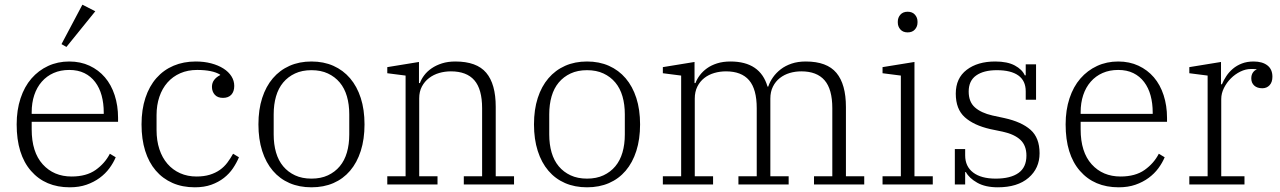

<svg xmlns="http://www.w3.org/2000/svg" viewBox="-20 -786 5455 818"><path d="M277 12Q173 12 112 -58Q51 -128 51 -256Q51 -317 67.5 -367Q84 -417 114 -451.5Q144 -486 185 -505Q226 -524 275 -524Q323 -524 361.5 -506Q400 -488 427 -456.5Q454 -425 468.5 -380.5Q483 -336 483 -284V-267H115V-235Q115 -138 162 -86Q209 -34 285 -34Q348 -34 387.5 -62Q427 -90 448 -131L473 -116Q463 -92 446 -69Q429 -46 404.5 -28Q380 -10 348.5 1Q317 12 277 12ZM115 -301H422V-307Q422 -346 413 -379Q404 -412 385.5 -436.5Q367 -461 339.5 -474.5Q312 -488 275 -488Q238 -488 208.5 -475Q179 -462 158 -438Q137 -414 126 -381Q115 -348 115 -308ZM242 -598 331 -766 386 -738 263 -586Z M810 12Q757 12 715 -6.5Q673 -25 643.5 -59.5Q614 -94 598.5 -143.5Q583 -193 583 -256Q583 -319 599.5 -369Q616 -419 646.5 -453.5Q677 -488 719.5 -506Q762 -524 814 -524Q850 -524 880 -516Q910 -508 932 -494Q954 -480 966 -461Q978 -442 978 -420Q978 -396 965.5 -382.5Q953 -369 930 -369Q907 -369 895 -382.5Q883 -396 883 -416Q883 -433 892.5 -445.5Q902 -458 918 -466V-468Q885 -488 820 -488Q780 -488 748 -474Q716 -460 693.5 -434.5Q671 -409 659 -373.5Q647 -338 647 -296V-232Q647 -187 659 -150.5Q671 -114 693.5 -88Q716 -62 747.5 -48Q779 -34 817 -34Q849 -34 873.5 -41.5Q898 -49 916.5 -62Q935 -75 948.5 -93Q962 -111 973 -131L998 -116Q988 -92 972.5 -69Q957 -46 934 -28Q911 -10 880.5 1Q850 12 810 12Z M1307 -25Q1347 -25 1377 -39Q1407 -53 1427.5 -77.5Q1448 -102 1458 -136.5Q1468 -171 1468 -213V-299Q1468 -341 1458 -375.5Q1448 -410 1427.5 -434.5Q1407 -459 1377 -473Q1347 -487 1307 -487Q1267 -487 1237 -473Q1207 -459 1186.5 -434.5Q1166 -410 1156 -375.5Q1146 -341 1146 -299V-213Q1146 -171 1156 -136.5Q1166 -102 1186.5 -77.5Q1207 -53 1237 -39Q1267 -25 1307 -25ZM1307 12Q1255 12 1213.5 -6Q1172 -24 1142.5 -58.5Q1113 -93 1097 -143Q1081 -193 1081 -256Q1081 -319 1097 -368.5Q1113 -418 1142.5 -452.5Q1172 -487 1213.5 -505.5Q1255 -524 1307 -524Q1359 -524 1400.5 -505.5Q1442 -487 1471.5 -452.5Q1501 -418 1517 -368.5Q1533 -319 1533 -256Q1533 -193 1517 -143Q1501 -93 1471.5 -58.5Q1442 -24 1400.5 -6Q1359 12 1307 12Z M1630 -35H1708V-464L1630 -474V-500L1765 -522V-432H1769Q1775 -449 1787.5 -465.5Q1800 -482 1819 -495Q1838 -508 1863 -516Q1888 -524 1920 -524Q2011 -524 2051.5 -476Q2092 -428 2092 -331V-35H2170V0H1956V-35H2034V-325Q2034 -406 2001 -444Q1968 -482 1901 -482Q1875 -482 1851 -475Q1827 -468 1808 -453.5Q1789 -439 1777.5 -417.5Q1766 -396 1766 -367V-35H1844V0H1630Z M2481 -25Q2521 -25 2551 -39Q2581 -53 2601.5 -77.5Q2622 -102 2632 -136.5Q2642 -171 2642 -213V-299Q2642 -341 2632 -375.5Q2622 -410 2601.5 -434.5Q2581 -459 2551 -473Q2521 -487 2481 -487Q2441 -487 2411 -473Q2381 -459 2360.5 -434.5Q2340 -410 2330 -375.5Q2320 -341 2320 -299V-213Q2320 -171 2330 -136.5Q2340 -102 2360.5 -77.5Q2381 -53 2411 -39Q2441 -25 2481 -25ZM2481 12Q2429 12 2387.5 -6Q2346 -24 2316.5 -58.5Q2287 -93 2271 -143Q2255 -193 2255 -256Q2255 -319 2271 -368.5Q2287 -418 2316.5 -452.5Q2346 -487 2387.5 -505.5Q2429 -524 2481 -524Q2533 -524 2574.5 -505.5Q2616 -487 2645.5 -452.5Q2675 -418 2691 -368.5Q2707 -319 2707 -256Q2707 -193 2691 -143Q2675 -93 2645.5 -58.5Q2616 -24 2574.5 -6Q2533 12 2481 12Z M2804 -35H2882V-464L2804 -474V-500L2939 -522V-432H2943Q2949 -449 2961.5 -465.5Q2974 -482 2992 -495Q3010 -508 3035 -516Q3060 -524 3092 -524Q3219 -524 3250 -417H3253Q3260 -438 3273.5 -457Q3287 -476 3306.5 -491Q3326 -506 3352.5 -515Q3379 -524 3413 -524Q3503 -524 3543.5 -475.5Q3584 -427 3584 -330V-35H3662V0H3448V-35H3526V-325Q3526 -406 3493 -444Q3460 -482 3394 -482Q3368 -482 3344.5 -475Q3321 -468 3302.5 -453.5Q3284 -439 3273 -417Q3262 -395 3262 -366V-35H3340V0H3126V-35H3204V-325Q3204 -406 3171.5 -444Q3139 -482 3073 -482Q3047 -482 3023 -475Q2999 -468 2980.5 -453.5Q2962 -439 2951 -417Q2940 -395 2940 -366V-35H3018V0H2804Z M3847 -648Q3827 -648 3816 -660.5Q3805 -673 3805 -690V-694Q3805 -711 3816 -723.5Q3827 -736 3847 -736Q3867 -736 3878 -723.5Q3889 -711 3889 -694V-690Q3889 -673 3878 -660.5Q3867 -648 3847 -648ZM3740 -35H3818V-464L3740 -474V-500L3876 -522V-35H3954V0H3740Z M4231 12Q4178 12 4143.5 -7.5Q4109 -27 4095 -53H4092V0H4048V-151H4092V-124Q4092 -77 4126 -51Q4160 -25 4222 -25Q4285 -25 4319 -49Q4353 -73 4353 -123Q4353 -166 4327.5 -190Q4302 -214 4252 -225L4199 -236Q4129 -252 4090.5 -286.5Q4052 -321 4052 -387Q4052 -453 4098.5 -488.5Q4145 -524 4220 -524Q4272 -524 4303.5 -507Q4335 -490 4346 -465H4350V-512H4394V-361H4350V-397Q4350 -442 4318.5 -464.5Q4287 -487 4227 -487Q4171 -487 4139 -464.5Q4107 -442 4107 -396Q4107 -352 4133.5 -328.5Q4160 -305 4208 -294L4259 -283Q4332 -267 4370.5 -233Q4409 -199 4409 -133Q4409 -69 4362 -28.5Q4315 12 4231 12Z M4746 12Q4642 12 4581 -58Q4520 -128 4520 -256Q4520 -317 4536.5 -367Q4553 -417 4583 -451.5Q4613 -486 4654 -505Q4695 -524 4744 -524Q4792 -524 4830.5 -506Q4869 -488 4896 -456.5Q4923 -425 4937.5 -380.5Q4952 -336 4952 -284V-267H4584V-235Q4584 -138 4631 -86Q4678 -34 4754 -34Q4817 -34 4856.5 -62Q4896 -90 4917 -131L4942 -116Q4932 -92 4915 -69Q4898 -46 4873.5 -28Q4849 -10 4817.5 1Q4786 12 4746 12ZM4584 -301H4891V-307Q4891 -346 4882 -379Q4873 -412 4854.5 -436.5Q4836 -461 4808.5 -474.5Q4781 -488 4744 -488Q4707 -488 4677.5 -475Q4648 -462 4627 -438Q4606 -414 4595 -381Q4584 -348 4584 -308Z M5047 -35H5125V-464L5047 -474V-500L5182 -522V-427H5186Q5193 -444 5204.5 -461.5Q5216 -479 5232.5 -493Q5249 -507 5271 -515.5Q5293 -524 5321 -524Q5358 -524 5379.5 -507.5Q5401 -491 5401 -459Q5401 -436 5389 -423Q5377 -410 5358 -410Q5336 -410 5323.5 -421.5Q5311 -433 5311 -452Q5311 -467 5318 -477Q5325 -487 5333 -489V-491Q5325 -492 5320 -492Q5315 -492 5309 -492Q5287 -492 5264.5 -481Q5242 -470 5224 -452Q5206 -434 5194.5 -411Q5183 -388 5183 -364V-35H5282V0H5047Z"/></svg>

Font: IBM Plex Serif Light
Style: Regular
Weight: 300
Designer: Mike Abbink, Paul van der Laan, Pieter van Rosmalen
Foundry: Bold Monday
Version: Version 3.001